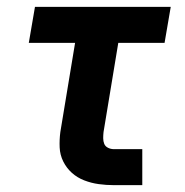

<svg xmlns="http://www.w3.org/2000/svg" viewBox="-20 -540 540 560"><path d="M312 0Q290 0 268 -3Q246 -6 225.5 -14Q205 -22 189.5 -36Q174 -50 164.5 -69Q155 -88 154 -110Q153 -132 156 -155L199 -415H64L82 -520H478L460 -415H325L282 -155Q281 -146 281 -137Q281 -128 284 -120.5Q287 -113 295 -109Q303 -105 312 -105H395V0Z"/></svg>

Font: Iosevka Curly Extrabold
Style: Italic
Weight: 800
Italic angle: -9°
Monospace: yes
Designer: Belleve Invis
Foundry: Belleve Invis
Version: Version 22.1.2; ttfautohint (v1.8.4)